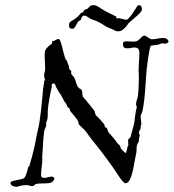

<svg xmlns="http://www.w3.org/2000/svg" viewBox="-20 -709 677 748"><path d="M637 -546C634 -558 626 -561 615 -561C602 -561 586 -556 573 -556C560 -556 553 -570 542 -570C537 -570 533 -566 528 -561C515 -546 507 -547 497 -547C489 -547 481 -548 475 -548C464 -548 459 -547 459 -537C459 -519 472 -521 480 -521H482C488 -521 494 -524 503 -524C520 -524 523 -515 523 -502C523 -482 520 -457 520 -435C520 -425 521 -416 521 -407C521 -381 520 -357 517 -334C516 -324 510 -315 510 -303C510 -298 513 -296 513 -291C506 -268 505 -237 502 -225L488 -174C485 -169 479 -171 479 -159C479 -153 480 -147 480 -145C480 -141 477 -139 477 -138C474 -127 473 -113 468 -113C468 -113 453 -127 451 -130C449 -133 450 -138 447 -141C445 -146 440 -147 437 -152C420 -176 410 -185 404 -192C400 -197 399 -206 396 -210C396 -212 391 -212 389 -214C387 -217 388 -222 386 -225C379 -234 371 -241 364 -250C361 -254 355 -257 353 -261C350 -267 350 -274 346 -280C338 -291 326 -304 320 -312C313 -323 301 -329 301 -341C301 -368 293 -357 283 -371C277 -381 276 -394 269 -407C266 -413 257 -418 257 -424C257 -426 258 -428 258 -431C258 -435 252 -436 250 -440C249 -446 249 -449 247 -455C245 -462 242 -466 240 -473C239 -476 236 -476 236 -477C226 -500 218 -557 209 -557C200 -557 190 -549 190 -549C189 -549 187 -550 186 -550C183 -550 183 -540 182 -539C154 -518 154 -511 154 -492C154 -476 156 -457 156 -440C156 -431 152 -426 152 -415C152 -404 156 -398 156 -396C156 -396 152 -396 152 -393C152 -383 149 -375 148 -364C143 -310 138 -244 127 -200C123 -182 119 -163 116 -145C109 -113 102 -88 94 -61C94 -60 91 -61 90 -58C84 -34 80 -19 72 -14C68 -11 42 -7 39 -6C29 -3 21 -3 21 4C21 14 32 18 47 19C50 19 51 16 54 16C65 13 77 12 83 12C91 12 98 16 104 16C115 16 114 10 119 8C146 1 186 15 192 -14C190 -19 186 -21 181 -21C172 -21 162 -16 152 -16C146 -16 140 -17 140 -29C140 -44 145 -76 145 -87C145 -93 144 -95 144 -97C144 -99 145 -100 145 -104C146 -131 149 -173 152 -196C154 -209 160 -215 160 -219C160 -223 160 -227 160 -230C160 -236 163 -237 163 -239C166 -249 166 -256 166 -263V-272C166 -293 176 -349 182 -371C182 -372 181 -374 181 -375C181 -382 186 -384 188 -384C196 -384 196 -373 200 -367C207 -354 212 -346 218 -338C223 -330 229 -316 232 -312C240 -305 240 -297 244 -291C244 -290 250 -288 250 -287C253 -284 252 -279 254 -276C254 -276 267 -261 269 -258C273 -252 281 -244 283 -239C287 -235 284 -229 287 -225C293 -217 304 -209 312 -200L334 -170C364 -133 383 -109 422 -54C435 -36 458 5 469 5C496 5 503 -83 510 -108C513 -120 511 -128 513 -141C515 -151 521 -156 521 -159C521 -161 521 -163 521 -165C521 -172 524 -174 524 -181C524 -187 521 -189 521 -194C521 -196 528 -207 528 -209C528 -211 528 -214 528 -216C528 -218 530 -225 531 -225C531 -231 528 -245 528 -252C527 -261 534 -270 535 -276C538 -294 541 -307 542 -320C546 -354 547 -389 550 -422C551 -441 561 -524 568 -531C568 -531 593 -535 597 -535C608 -539 607 -540 613 -540C616 -540 619 -539 622 -539C627 -539 632 -540 637 -546ZM533 -673C533 -683 528 -689 522 -689C520 -689 518 -688 516 -687C502 -665 482 -633 473 -632C467 -632 449 -637 446 -638C445 -638 444 -638 443 -638C441 -638 439 -637 436 -637C433 -637 434 -644 432 -645C416 -653 400 -660 388 -667C373 -675 358 -689 345 -689C331 -689 330 -684 322 -676C318 -673 311 -672 307 -669C306 -668 306 -664 304 -662C302 -660 299 -660 296 -659C290 -652 285 -645 274 -637C259 -625 249 -627 249 -611C249 -601 252 -597 261 -597C273 -597 272 -607 286 -627C287 -628 292 -628 293 -630C299 -636 296 -648 309 -648C319 -648 328 -636 340 -633C360 -627 377 -616 391 -607C402 -600 416 -597 424 -592C430 -588 435 -587 440 -587C457 -587 464 -599 467 -601C469 -602 478 -613 478 -615C488 -629 533 -657 533 -673Z"/></svg>

Font: Jim Nightshade
Style: Regular
Weight: 400
Designer: Astigmatic (AOETI)
Foundry: Astigmatic (AOETI)
Version: Version 1.000